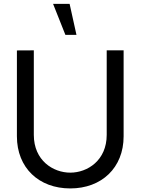

<svg xmlns="http://www.w3.org/2000/svg" viewBox="-20 -988 748 1022"><path d="M262.5 -967.5H350.5L387 -802.5H328ZM354 15C521 15 638 -95 638 -262.5V-720H548V-270C548 -134.5 446 -69 354 -69C263 -69 160 -133.5 160 -270V-720L70 -719.5V-262.5C70 -94.5 187 15 354 15Z"/></svg>

Font: Hauora Medium
Style: Regular
Weight: 500
Designer: Wayne Shih
Foundry: WCYS
Version: Version 1.001;hotconv 1.0.109;makeotfexe 2.5.65596